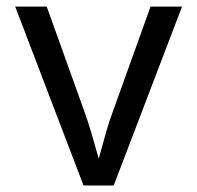

<svg xmlns="http://www.w3.org/2000/svg" viewBox="-20 -566 602 586"><path d="M26.4 -545.9H122.6L238.8 -222.2Q249 -193.8 259 -159.9Q269 -126 277.8 -94.2Q290.5 -47.4 297.4 -24.9H265.1Q276.4 -63 285.2 -95.7Q297.4 -140.6 305.2 -167.5Q313 -194.3 323.2 -222.2L439.5 -545.9H535.6L327.1 0H234.9Z"/></svg>

Font: Inter RS Variable
Style: Regular
Weight: 400
Designer: Rasmus Andersson (customised by Maria Ramos and Noel Pretorius)
Foundry: rsms
Version: Version 3.001;Glyphs 3.2.3 (3260)